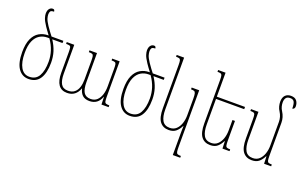

<svg xmlns="http://www.w3.org/2000/svg" viewBox="-110 -1272 3180 2016"><g transform="rotate(20 1480.5 -264.5)"><path d="M205 10Q132 10 89.5 -51.5Q47 -113 47 -234Q47 -326 73 -383Q99 -440 144 -466Q189 -492 244 -492H249Q232 -515 217 -535Q202 -555 192 -571Q159 -621 150 -650Q141 -679 141 -698Q141 -732 156 -751.5Q171 -771 195 -771Q205 -771 210.5 -765.5Q216 -760 217 -746Q185 -746 177 -733Q169 -720 169 -700Q169 -680 176.5 -654.5Q184 -629 213 -585Q234 -555 249 -534Q264 -513 281 -492H413V-467H298Q336 -409 353.5 -352.5Q371 -296 371 -231Q371 -116 330 -53Q289 10 205 10ZM204 -15Q277 -15 310 -73.5Q343 -132 343 -233Q343 -294 324.5 -352Q306 -410 266 -467H244Q197 -467 158.5 -443.5Q120 -420 97.5 -369Q75 -318 75 -234Q75 -131 108.5 -73Q142 -15 204 -15Z M959 -492H1042V-98Q1042 -62 1045.5 -45.5Q1049 -29 1061 -24.5Q1073 -20 1098 -20V0H1018L1015 -85H1013Q979 9 885 9Q834 9 806.5 -17Q779 -43 769 -89H767Q751 -42 717.5 -16.5Q684 9 635 9Q507 9 507 -170V-400Q507 -434 504 -449.5Q501 -465 489 -468.5Q477 -472 451 -472V-492H535V-169Q535 -95 558 -55.5Q581 -16 636 -16Q682 -16 709.5 -39Q737 -62 749 -100.5Q761 -139 761 -185V-397Q761 -432 757.5 -447.5Q754 -463 742.5 -467.5Q731 -472 705 -472V-492H789V-169Q789 -90 812 -53Q835 -16 889 -16Q933 -16 960.5 -42Q988 -68 1001 -109.5Q1014 -151 1014 -200V-395Q1014 -431 1011 -447Q1008 -463 996.5 -467.5Q985 -472 959 -472Z M1336 10Q1263 10 1220.5 -51.5Q1178 -113 1178 -234Q1178 -326 1204 -383Q1230 -440 1275 -466Q1320 -492 1375 -492H1380Q1363 -515 1348 -535Q1333 -555 1323 -571Q1290 -621 1281 -650Q1272 -679 1272 -698Q1272 -732 1287 -751.5Q1302 -771 1326 -771Q1336 -771 1341.5 -765.5Q1347 -760 1348 -746Q1316 -746 1308 -733Q1300 -720 1300 -700Q1300 -680 1307.5 -654.5Q1315 -629 1344 -585Q1365 -555 1380 -534Q1395 -513 1412 -492H1544V-467H1429Q1467 -409 1484.5 -352.5Q1502 -296 1502 -231Q1502 -116 1461 -53Q1420 10 1336 10ZM1335 -15Q1408 -15 1441 -73.5Q1474 -132 1474 -233Q1474 -294 1455.5 -352Q1437 -410 1397 -467H1375Q1328 -467 1289.5 -443.5Q1251 -420 1228.5 -369Q1206 -318 1206 -234Q1206 -131 1239.5 -73Q1273 -15 1335 -15Z M1903 242V-6Q1903 -24 1903.5 -44Q1904 -64 1905 -81H1901Q1881 -41 1851.5 -15.5Q1822 10 1771 10Q1707 10 1672 -35.5Q1637 -81 1637 -184V-667Q1637 -701 1633.5 -716.5Q1630 -732 1618 -736Q1606 -740 1582 -740V-760H1665V-182Q1665 -102 1690 -58.5Q1715 -15 1773 -15Q1817 -15 1845.5 -41.5Q1874 -68 1888.5 -110.5Q1903 -153 1903 -203V-387Q1903 -427 1898.5 -445Q1894 -463 1882 -467.5Q1870 -472 1847 -472V-492H1931V143Q1931 180 1934.5 196.5Q1938 213 1950 217.5Q1962 222 1986 222V242Z M2394 -318V-99Q2394 -62 2397.5 -45.5Q2401 -29 2413 -24.5Q2425 -20 2449 -20V0H2370L2367 -81H2363Q2344 -41 2314.5 -15.5Q2285 10 2234 10Q2170 10 2135 -35.5Q2100 -81 2100 -184V-667Q2100 -701 2096.5 -716.5Q2093 -732 2081 -736Q2069 -740 2045 -740V-760H2128V-492H2443V-467H2128V-182Q2128 -102 2153 -58.5Q2178 -15 2236 -15Q2280 -15 2308.5 -41.5Q2337 -68 2351.5 -110.5Q2366 -153 2366 -203V-318Z M2859 -99Q2859 -62 2862.5 -45.5Q2866 -29 2878 -24.5Q2890 -20 2914 -20V0H2835L2832 -81H2828Q2809 -41 2779.5 -15.5Q2750 10 2699 10Q2635 10 2600 -35.5Q2565 -81 2565 -184V-399Q2565 -433 2561.5 -448.5Q2558 -464 2546 -468Q2534 -472 2510 -472V-492H2593V-182Q2593 -102 2618 -58.5Q2643 -15 2701 -15Q2745 -15 2773.5 -41.5Q2802 -68 2816.5 -110.5Q2831 -153 2831 -203V-466Q2831 -522 2800 -571Q2785 -593 2778 -619.5Q2771 -646 2771 -671Q2771 -718 2794.5 -742.5Q2818 -767 2858 -767Q2902 -767 2922 -741.5Q2942 -716 2942 -678Q2942 -664 2934.5 -655Q2927 -646 2915 -645Q2915 -698 2903 -720Q2891 -742 2858 -742Q2825 -742 2811.5 -723Q2798 -704 2798 -672Q2798 -651 2804 -627.5Q2810 -604 2824 -583Q2859 -528 2859 -466Z"/></g></svg>

Font: Noto Serif Armenian Condensed Thin
Style: Regular
Weight: 100
Width: 3
Designer: Monotype Design Team
Foundry: Monotype Imaging Inc.
Version: Version 2.008; ttfautohint (v1.8.4.7-5d5b)